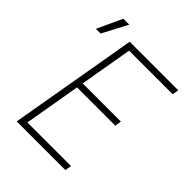

<svg xmlns="http://www.w3.org/2000/svg" viewBox="-218 -887 1002 1002"><g transform="rotate(45 282.5 -386.0)"><path d="M449.2 -35.6 442.9 0H106L111.8 -35.6ZM243.7 -710.9 121.1 0H84L207 -710.9ZM469.2 -383.8 463.4 -348.1H166.5L172.4 -383.8ZM565.4 -710.9 559.1 -675.8H222.7L228.5 -710.9ZM34.7 -633.8 98.6 -772.5H142.1L69.3 -633.8Z"/></g></svg>

Font: Roboto Condensed ExtraLight
Style: Italic
Weight: 250
Italic angle: -12°
Designer: Christian Robertson
Foundry: Google
Version: Version 3.008; 2023